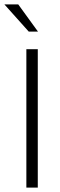

<svg xmlns="http://www.w3.org/2000/svg" viewBox="-40 -854 273 874"><path d="M132 -630V0H80V-630ZM-20 -834H43L133 -710H91Z"/></svg>

Font: Mukta ExtraLight
Style: Regular
Weight: 275
Designer: Girish Dalvi and Yashodeep Gholap
Foundry: Ek Type
Version: Version 2.538;PS 1.002;hotconv 16.6.51;makeotf.lib2.5.65220;